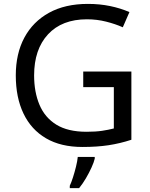

<svg xmlns="http://www.w3.org/2000/svg" viewBox="-20 -744 768 985"><path d="M407 -377H654V-27Q596 -8 537 1Q478 10 403 10Q292 10 216 -34.5Q140 -79 100.5 -161.5Q61 -244 61 -357Q61 -469 105 -551Q149 -633 231.5 -678.5Q314 -724 431 -724Q491 -724 544.5 -713Q598 -702 644 -682L610 -604Q572 -621 524.5 -633Q477 -645 426 -645Q298 -645 226.5 -568Q155 -491 155 -357Q155 -272 182.5 -206.5Q210 -141 269 -104.5Q328 -68 424 -68Q471 -68 504 -73Q537 -78 564 -85V-297H407ZM466 70Q462 88 449.5 115.5Q437 143 420.5 171Q404 199 386 221H338V209Q346 192 354.5 165.5Q363 139 370 110.5Q377 82 379 61H466Z"/></svg>

Font: Noto Sans Sogdian
Style: Regular
Weight: 400
Designer: Monotype Design Team
Foundry: Monotype Imaging Inc.
Version: Version 2.002; ttfautohint (v1.8.4.7-5d5b)